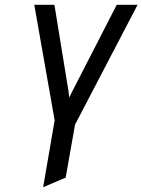

<svg xmlns="http://www.w3.org/2000/svg" viewBox="-20 -531 594 801"><path d="M160 250 208 -29 123 -511H207L262 -174Q264 -162.5 266.2 -147.8Q268.5 -133 269 -124Q272 -131 280 -147Q288 -163 294 -174L467 -511H554L293 -11L254 210Z"/></svg>

Font: Overpass
Style: Italic
Weight: 400
Italic angle: -10°
Designer: Delve Withrington, Dave Bailey, Thomas Jockin
Foundry: Delve Fonts LLC
Version: Version 4.000